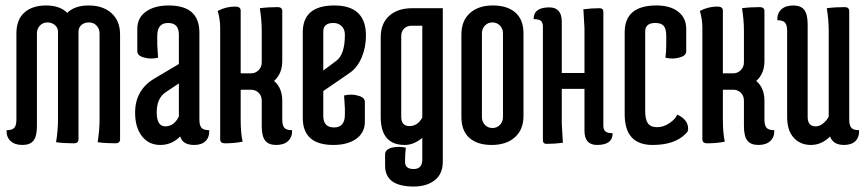

<svg xmlns="http://www.w3.org/2000/svg" viewBox="-20 -520 3169 702"><path d="M344 -398Q344 -415 333 -426.5Q322 -438 305 -438Q288 -438 277.5 -428.5Q267 -419 267 -404V-11Q267 4 250 4Q215 4 185 0Q192 -44 192 -82V-404Q192 -419 180.5 -428.5Q169 -438 153 -438Q137 -438 126 -426.5Q115 -415 115 -398V-59Q115 -22 102.5 -6Q90 10 62 10Q34 10 18.5 -4.5Q3 -19 4 -44Q25 -44 32.5 -53Q40 -62 40 -83V-398Q40 -448 69 -474Q98 -500 148.5 -500Q199 -500 226 -473Q253 -500 304.5 -500Q356 -500 387.5 -472Q419 -444 419 -394V-11Q419 4 402 4Q367 4 337 0Q344 -44 344 -82Z M586 -183Q553 -161 553 -109.5Q553 -58 584.5 -58Q616 -58 634 -94V-215ZM597 -500Q709 -500 709 -401V-83Q709 -62 716.5 -53Q724 -44 745 -44Q746 -18 731.5 -4Q717 10 690 10Q648 10 639 -21Q608 10 566 10Q524 10 499 -22Q474 -54 474 -108Q474 -190 543 -232L634 -286V-394Q634 -436 594.5 -436Q555 -436 555 -389V-356L558 -309Q545 -306 531.5 -306Q518 -306 506 -310Q482 -316 482 -333V-415Q482 -455 513.5 -477.5Q545 -500 597 -500Z M937 -408Q937 -446 930 -490Q960 -494 995 -494Q1012 -494 1012 -479V-297Q1012 -251 982 -224Q1012 -199 1012 -151V-83Q1012 -62 1019.5 -53Q1027 -44 1048 -44Q1049 -19 1033.5 -4.5Q1018 10 990 10Q962 10 949.5 -6Q937 -22 937 -59V-152Q937 -170 925.5 -181Q914 -192 897 -192H860V-82Q860 -34 867 -2Q837 4 802 4Q785 4 785 -11V-419Q785 -449 776 -480Q806 -496 840 -496Q860 -496 860 -481V-252H899Q914 -252 925.5 -263.5Q937 -275 937 -292Z M1241 -393Q1241 -413 1229 -424.5Q1217 -436 1199 -436Q1162 -436 1162 -405V-262L1210 -298Q1241 -321 1241 -393ZM1087 -89V-402Q1087 -500 1202.5 -500Q1318 -500 1318 -390Q1318 -346 1302 -309Q1286 -272 1258 -253L1162 -187V-96Q1162 -54 1201.5 -54Q1241 -54 1241 -101V-124L1238 -171Q1251 -174 1264.5 -174Q1278 -174 1290 -170Q1314 -164 1314 -147V-75Q1314 -35 1282.5 -12.5Q1251 10 1199 10Q1087 10 1087 -89Z M1524 -426H1485Q1468 -426 1457.5 -415.5Q1447 -405 1447 -388V-93Q1447 -59 1477 -59Q1507 -59 1524 -90ZM1524 -16Q1493 10 1460 10Q1372 10 1372 -92V-384Q1372 -434 1403 -462Q1434 -490 1487 -490H1599V38L1524 55ZM1599 71Q1599 116 1569.5 139Q1540 162 1493 162Q1388 162 1388 86V44Q1388 27 1412 20Q1424 17 1437.5 17Q1451 17 1464 20Q1461 42 1461 67V72Q1461 98 1492.5 98Q1524 98 1524 63V-127L1599 -135Z M1667 -92V-394Q1667 -444 1698 -472Q1729 -500 1782 -500Q1835 -500 1864.5 -474Q1894 -448 1894 -398V-96Q1894 -46 1862.5 -18Q1831 10 1778 10Q1725 10 1696 -16Q1667 -42 1667 -92ZM1742 -398V-92Q1742 -75 1753 -63.5Q1764 -52 1780.5 -52Q1797 -52 1808 -63.5Q1819 -75 1819 -92V-398Q1819 -415 1808 -426.5Q1797 -438 1780.5 -438Q1764 -438 1753 -426.5Q1742 -415 1742 -398Z M1965 -7V-422Q1965 -438 1957.5 -444Q1950 -450 1931 -450Q1931 -493 1988 -493Q2034 -493 2034 -441V-253H2117V-416L2113 -486Q2143 -490 2172 -490Q2186 -490 2186 -477V-61Q2186 -46 2193.5 -39.5Q2201 -33 2220 -33Q2220 10 2163 10Q2117 10 2117 -42V-195H2034V-68L2038 2Q2008 6 1979 6Q1965 6 1965 -7Z M2456 -101Q2496 -83 2496 -49Q2496 -38 2487 -31Q2447 10 2366 10Q2264 10 2264 -102V-402Q2264 -500 2380 -500Q2431 -500 2460 -477Q2489 -454 2489 -415V-333Q2489 -316 2465 -310Q2453 -306 2439.5 -306Q2426 -306 2413 -309Q2416 -331 2416 -356V-389Q2416 -414 2407 -425Q2398 -436 2376 -436Q2339 -436 2339 -405V-114Q2339 -83 2349 -69Q2359 -55 2382.5 -55Q2406 -55 2428 -70Q2450 -85 2456 -101Z M2700 -408Q2700 -446 2693 -490Q2723 -494 2758 -494Q2775 -494 2775 -479V-297Q2775 -251 2745 -224Q2775 -199 2775 -151V-83Q2775 -62 2782.5 -53Q2790 -44 2811 -44Q2812 -19 2796.5 -4.5Q2781 10 2753 10Q2725 10 2712.5 -6Q2700 -22 2700 -59V-152Q2700 -170 2688.5 -181Q2677 -192 2660 -192H2623V-82Q2623 -34 2630 -2Q2600 4 2565 4Q2548 4 2548 -11V-419Q2548 -449 2539 -480Q2569 -496 2603 -496Q2623 -496 2623 -481V-252H2662Q2677 -252 2688.5 -263.5Q2700 -275 2700 -292Z M3010 -408Q3010 -446 3003 -490Q3033 -494 3068 -494Q3085 -494 3085 -479V-83Q3085 -62 3092.5 -53Q3100 -44 3121 -44Q3122 -18 3107.5 -4Q3093 10 3066 10Q3026 10 3015 -21Q2984 10 2945 10Q2906 10 2882 -16.5Q2858 -43 2858 -92V-407Q2858 -428 2850.5 -437Q2843 -446 2822 -446Q2821 -471 2836.5 -485.5Q2852 -500 2880 -500Q2908 -500 2920.5 -484Q2933 -468 2933 -431V-93Q2933 -58 2962 -58Q2977 -58 2990.5 -69.5Q3004 -81 3010 -94Z"/></svg>

Font: el_Medula One
Style: Regular
Weight: 400
Designer: Luciano Vergara
Foundry: Luciano Vergara
Version: Version 1.002 August 17, 2020